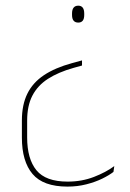

<svg xmlns="http://www.w3.org/2000/svg" viewBox="-20 -512 470 693"><path d="M239.5 -284 276 -294V-275.5L245.5 -267Q190.5 -251.5 153.2 -227.5Q116 -203.5 97 -167Q78 -130.5 78 -77V-16Q78 61.5 111.5 102.5Q145 143.5 224 143.5Q275.5 143.5 319.2 126.5Q363 109.5 392.5 87.5L389.5 108.5Q374 120.5 349 132.8Q324 145 292 153.2Q260 161.5 223.5 161.5Q136 161.5 97.5 116Q59 70.5 59 -15.5V-77Q59 -134 78.8 -174Q98.5 -214 138.8 -240.8Q179 -267.5 239.5 -284ZM262.5 -491.5Q273 -491.5 278.5 -484.5Q284 -477.5 284 -463V-458Q284 -444 278.5 -437.2Q273 -430.5 262.5 -430.5Q251.5 -430.5 245.8 -437.2Q240 -444 240 -458V-463Q240 -477.5 245.8 -484.5Q251.5 -491.5 262.5 -491.5Z"/></svg>

Font: Anek Devanagari Medium Thin
Style: Regular
Weight: 250
Version: Version 1.003